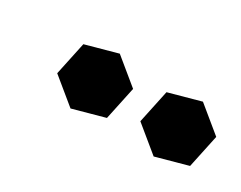

<svg xmlns="http://www.w3.org/2000/svg" viewBox="-36 -823 505 402"><g transform="rotate(30 216.5 -622.5)"><path d="M171 -698 232 -648 215 -568 139 -547 78 -597 95 -677ZM372 -698 433 -648 416 -568 340 -547 279 -597 296 -677Z"/></g></svg>

Font: Poltawski Nowy
Style: Bold Italic
Weight: 700
Italic angle: -12°
Designer: Adam Pótawski, Mateusz Machalski, Borys Kosmynka, Ania Wieluska
Foundry: Capitalics.wtf
Version: Version 1.001;gftools[0.9.25]